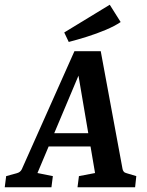

<svg xmlns="http://www.w3.org/2000/svg" viewBox="-35 -790 622 810"><path d="M156 -228H379L392 -172H135ZM482 -77Q483 -71 487 -66Q491 -61 500 -59L540 -47L535 0H292L298 -47L366 -60L286 -530H321L123 -60L188 -47L182 0H-15L-9 -47L35 -59Q51 -63 57 -76L279 -574H390ZM255 -613 236 -653 428 -770 474 -697Q449 -680 411 -664Q373 -648 331.5 -635Q290 -622 255 -613Z"/></svg>

Font: Rasa SemiBold
Style: Italic
Weight: 600
Italic angle: -7.10001°
Designer: Anna Giedrys (Yrsa+Rasa design), David Brezina (Yrsa art-direction, Rasa art-direction, design)
Foundry: Rosetta Type Foundry
Version: Version 2.004